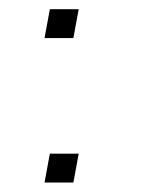

<svg xmlns="http://www.w3.org/2000/svg" viewBox="-20 -489 321 416"><path d="M150.5 -156 139 -93.5H76.5L88 -156ZM150.5 -469 139 -406.5H76.5L88 -469Z"/></svg>

Font: Russisch Sans ExtraLight
Style: Italic
Weight: 200
Width: 4
Italic angle: -10°
Designer: Michael Sharanda (font) & Cristiano Sobral (main changes)
Foundry: Michael Sharanda
Version: Version 2.00;September 8, 2020;FontCreator 13.0.0.2681 64-bi